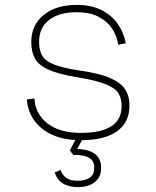

<svg xmlns="http://www.w3.org/2000/svg" viewBox="-20 -562 640 786"><path d="M311 12Q243 12 194.5 -10Q146 -32 119.5 -70Q93 -108 90 -155L121 -159Q124 -96 174 -57Q224 -18 311 -18Q478 -18 478 -128Q478 -157 466 -178.5Q454 -200 414.5 -216.5Q375 -233 294 -246Q217 -259 177 -277.5Q137 -296 122.5 -323.5Q108 -351 108 -390Q108 -459 158.5 -500.5Q209 -542 294 -542Q354 -542 396 -520.5Q438 -499 462.5 -463.5Q487 -428 495 -385L464 -379Q459 -414 439 -444.5Q419 -475 383 -493.5Q347 -512 294 -512Q222 -512 181 -480.5Q140 -449 140 -390Q140 -355 153.5 -333Q167 -311 203.5 -297Q240 -283 308 -273Q386 -262 430 -243Q474 -224 492 -196.5Q510 -169 510 -130Q510 -61 459 -24.5Q408 12 311 12ZM300 204Q223 204 204 144L228 134Q234 153 250.5 165.5Q267 178 298 178Q330 178 348 165Q366 152 366 124Q366 98 346.5 85Q327 72 280 72L266 54L296 -4H324L296 48Q343 49 368.5 68Q394 87 394 126Q394 163 368 183.5Q342 204 300 204Z"/></svg>

Font: Geist Mono Thin
Style: Regular
Weight: 100
Monospace: yes
Designer: Basement.studio, Andrés Briganti, Mateo Zaragoza
Foundry: Basement.studio, Vercel, Andrés Briganti, Guido Ferreyra, Mateo Zaragoza
Version: Version 1.500; ttfautohint (v1.8.4.7-5d5b)